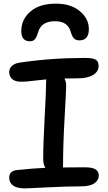

<svg xmlns="http://www.w3.org/2000/svg" viewBox="-20 -1003 594 1057"><path d="M288.1 -982.9Q369.6 -982.9 419.4 -941.7Q469.2 -900.4 469.2 -842.8Q469.2 -780.8 417 -780.8Q397.9 -780.8 387.2 -791.5Q376.5 -802.2 369.1 -829.1Q352.5 -886.2 283.2 -886.2Q209 -886.2 190.9 -829.1Q182.1 -798.8 172.6 -787.4Q163.1 -775.9 145 -775.9Q97.2 -775.9 97.2 -832Q97.2 -896.5 147.5 -939.7Q197.8 -982.9 288.1 -982.9ZM118.2 34.2Q73.7 34.2 52.2 18.6Q30.8 2.9 30.8 -23.9Q30.8 -63 74.2 -66.9Q168 -76.7 230 -79.1Q217.8 -98.1 217.8 -126Q217.8 -210 225.8 -356Q233.9 -502 233.9 -553.2Q233.9 -562 234.9 -565.9Q211.4 -564 181.6 -560.3Q151.9 -556.6 132.3 -554.9Q112.8 -553.2 94.2 -553.2Q63.5 -553.2 47.1 -567.9Q30.8 -582.5 30.8 -606Q30.8 -625.5 45.2 -639.6Q59.6 -653.8 87.9 -658.2Q260.7 -684.1 449.2 -684.1Q490.2 -684.1 506.6 -674.6Q522.9 -665 522.9 -640.1Q522.9 -608.9 492.4 -590.3Q461.9 -571.8 410.2 -571.8Q356.9 -571.8 335 -570.8Q344.2 -553.2 344.2 -532.2Q344.2 -504.9 335.7 -355.5Q327.1 -206.1 327.1 -94.2Q327.1 -85 326.2 -81.1Q363.3 -82 445.8 -82Q489.7 -82 506.8 -70.1Q523.9 -58.1 523.9 -37.1Q523.9 -10.7 499.5 6.1Q475.1 22.9 426.8 22.9Q344.7 22.9 238.5 28.6Q132.3 34.2 118.2 34.2Z"/></svg>

Font: Shantell Sans Bouncy
Style: Regular
Weight: 500
Designer: Stephen Nixon, Anya Danilova, Shantell Martin
Foundry: Arrow Type
Version: Version 1.006;[9816181b4]